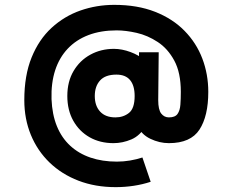

<svg xmlns="http://www.w3.org/2000/svg" viewBox="-20 -665 957 790"><path d="M456 105Q372 105 303 78.5Q234 52 184 3.8Q134 -44.5 107 -110Q80 -175.5 80 -253Q80 -354.5 110 -428.5Q140 -502.5 192.2 -550.5Q244.5 -598.5 311 -621.8Q377.5 -645 450 -645Q545.5 -645 618 -616.5Q690.5 -588 739.2 -538.2Q788 -488.5 812.5 -424Q837 -359.5 837 -287Q837 -187.5 800.8 -131.8Q764.5 -76 675 -76Q636 -76 598.5 -94Q561 -112 546 -148H580Q557 -107 520.8 -91.5Q484.5 -76 447 -76Q391.5 -76 348.8 -100.2Q306 -124.5 281.5 -168.2Q257 -212 257 -270Q257 -329.5 282.8 -373Q308.5 -416.5 352 -440.2Q395.5 -464 449 -464Q481.5 -464 517.2 -450.8Q553 -437.5 573 -418L552 -389V-450H633L631 -253Q631 -214 643.2 -198Q655.5 -182 675 -182Q700.5 -182 710.5 -196.2Q720.5 -210.5 722.2 -234.2Q724 -258 724 -287Q724 -366 697.2 -415.5Q670.5 -465 629 -492.2Q587.5 -519.5 542.2 -529.8Q497 -540 460 -540Q395 -540 344.2 -520.8Q293.5 -501.5 258.8 -464.8Q224 -428 207 -375.8Q190 -323.5 192 -257Q194.5 -194 214 -146Q233.5 -98 268.8 -65.5Q304 -33 352.5 -16.5Q401 0 461 0Q488 0 514.8 -4.5Q541.5 -9 566 -17L600 83Q566.5 94 530 99.5Q493.5 105 456 105ZM455 -182Q487.5 -182 510.8 -200.5Q534 -219 534 -270Q534 -313 515.2 -335.5Q496.5 -358 459 -358Q413.5 -358 391.8 -334Q370 -310 370 -270Q370 -229.5 392 -205.8Q414 -182 455 -182Z"/></svg>

Font: Manrope ExtraLight ExtraBold
Style: Regular
Weight: 800
Version: Version 4.504